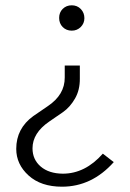

<svg xmlns="http://www.w3.org/2000/svg" viewBox="-20 -495 487 721"><path d="M212.9 206.1Q133.8 206.1 87.4 164.1Q41 122.1 41 64Q41 -12.7 105 -59.1Q131.8 -78.1 159.2 -96.2Q223.6 -139.2 223.1 -204.1V-249H279.8V-200.2Q280.3 -157.2 261.7 -125Q243.2 -92.8 216.8 -74.2Q190.4 -55.7 165 -38.6Q102.1 4.4 102.1 62Q102.1 104 132.8 130.4Q163.6 156.7 215.8 157.2Q299.8 157.2 366.2 82L407.2 113.8Q324.7 206.1 212.9 206.1ZM249.5 -379.9Q229 -379.9 215.3 -393.6Q202.1 -407.2 202.1 -427.7Q202.1 -448.2 215.3 -461.4Q229 -475.1 249.5 -475.1Q270 -475.1 283.7 -460.9Q296.9 -446.8 296.9 -426.8Q296.9 -407.2 283.2 -393.6Q269.5 -379.9 249.5 -379.9Z"/></svg>

Font: FiraSans-Light
Style: Regular
Weight: 300
Designer: Carrois Corporate & Edenspiekermann AG
Foundry: Carrois Corporate GbR & Edenspiekermann AG
Version: Version 3.106;PS 003.106;hotconv 1.0.70;makeotf.lib2.5.58329